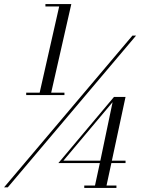

<svg xmlns="http://www.w3.org/2000/svg" viewBox="-37 -826 698 949"><path d="M-17 100 617.5 -650H635.5L1.5 100ZM379.5 103V91H432.5L456.5 -20H251.5L526.5 -347H583.5L516 -32H583.5V-20H513.5L489.5 91H538.5V103ZM276.5 -32H459L519.5 -321ZM92.5 -356V-368H159L255.5 -794H187.5V-806H315.5L216 -368H281.5V-356Z"/></svg>

Font: Bodoni Moda SC 11pt
Style: Italic
Weight: 400
Italic angle: -13°
Version: Version 2.005